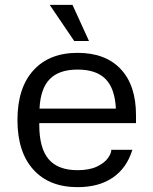

<svg xmlns="http://www.w3.org/2000/svg" viewBox="-20 -762 631 792"><path d="M52 -267Q52 -399 117.5 -471.5Q183 -544 300 -544Q415 -544 478 -477Q541 -410 541 -287V-254H142V-247Q142 -151 180.5 -105.5Q219 -60 300 -60Q349 -60 380 -75Q411 -90 425 -109.5Q439 -129 439 -143V-144H526Q503 -69 445.5 -29.5Q388 10 300 10Q183 10 117.5 -62.5Q52 -135 52 -267ZM458 -314Q454 -397 415.5 -436Q377 -475 300 -475Q224 -475 185.5 -436Q147 -397 143 -314ZM185 -742H279L347 -593H286Z"/></svg>

Font: Mozilla Text BETA
Style: Regular
Weight: 400
Designer: Studio DRAMA
Foundry: Studio DRAMA
Version: Version 0.100